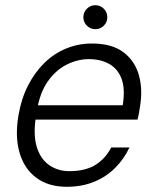

<svg xmlns="http://www.w3.org/2000/svg" viewBox="-20 -705 600 737"><path d="M236 12Q166 12 119.5 -22.5Q73 -57 55 -119Q37 -181 51 -263Q62 -327 88 -377.5Q114 -428 151 -464Q188 -500 234.5 -519Q281 -538 333 -538Q410 -538 454.5 -504Q499 -470 514 -413.5Q529 -357 516 -287Q515 -278 513 -268.5Q511 -259 508 -246H99L109 -301H451Q461 -361 447.5 -400Q434 -439 401 -458.5Q368 -478 321 -478Q278 -478 236 -457Q194 -436 163.5 -392.5Q133 -349 122 -282L118 -258Q107 -188 121 -141.5Q135 -95 168.5 -71.5Q202 -48 246 -48Q307 -48 345.5 -71.5Q384 -95 407 -139H477Q457 -96 423 -61.5Q389 -27 342 -7.5Q295 12 236 12ZM346 -593Q327 -593 313.5 -606.5Q300 -620 300 -639Q300 -658 313.5 -671.5Q327 -685 346 -685Q365 -685 378.5 -671.5Q392 -658 392 -639Q392 -620 378.5 -606.5Q365 -593 346 -593Z"/></svg>

Font: DM Sans 9pt Light
Style: Italic
Weight: 300
Italic angle: -10°
Version: Version 4.004;gftools[0.9.30]